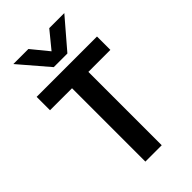

<svg xmlns="http://www.w3.org/2000/svg" viewBox="-268 -974 1055 1055"><g transform="rotate(-45 260.0 -446.0)"><path d="M495 -570H324V0H197V-570H26V-674H495ZM314 -723H208L63 -892H180L261 -793L342 -892H459Z"/></g></svg>

Font: Hind Vadodara SemiBold
Style: Regular
Weight: 600
Designer: Hitesh Malaviya
Foundry: Indian Type Foundry
Version: Version 1.001;PS 1.0;hotconv 1.0.86;makeotf.lib2.5.63406; tt